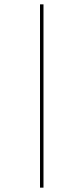

<svg xmlns="http://www.w3.org/2000/svg" viewBox="-20 -678 384 883"><path d="M164 -658H180V185H164Z"/></svg>

Font: Ysabeau SC Thin
Style: Regular
Weight: 200
Designer: Christian Thalmann (Catharsis Fonts)
Version: Version 0.003